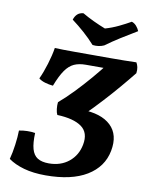

<svg xmlns="http://www.w3.org/2000/svg" viewBox="-97 -960 808 1038"><g transform="rotate(10 307.5 -440.5)"><path d="M226 9Q157.8 9 106.4 -5.5Q55.1 -20 20.3 -45Q29.9 -80.6 35.9 -125.3Q42 -170 42.4 -204.6Q62.7 -209.1 87.4 -209.7Q112 -210.2 130.8 -206.6Q128.4 -152 137.6 -119.3Q146.8 -86.6 169.7 -72.2Q192.7 -57.8 231.6 -57.8Q296.9 -57.8 341.3 -93.8Q385.8 -129.9 397.2 -189.5Q410.1 -256.7 366.3 -288.4Q322.6 -320.1 232.1 -323.6Q226 -335.2 223.7 -355.1Q221.5 -375 223.5 -392.2Q262.3 -425.4 303.1 -467.7Q343.8 -509.9 383.9 -556.8Q424 -603.7 458.4 -649.2L477.4 -617.7H336.6Q299.4 -617.7 272.8 -605.7Q246.2 -593.6 224.7 -563Q203.2 -532.4 181.1 -475.3Q158.7 -477.4 136.8 -483.9Q114.8 -490.5 102.1 -501.5Q119.3 -538.4 134.3 -587.4Q149.4 -636.4 155.9 -678Q172.5 -677 202 -676.5Q231.4 -676 266.1 -676Q300.8 -676 333.7 -676Q366.6 -676 390.6 -676Q425.7 -676 462.5 -676Q499.2 -676 535.2 -676.5Q571.1 -677 603.6 -678Q610.1 -667.3 613.1 -653.2Q616.1 -639 613.6 -620.1Q583.1 -581.9 544.7 -536.7Q506.3 -491.4 462.9 -444.3Q419.6 -397.1 373.8 -351.8L355.7 -374.8Q464.5 -373.3 517.1 -323.3Q569.7 -273.4 552.2 -182.8Q534.7 -92.4 451.1 -41.7Q367.4 9 226 9ZM353.8 -729.3Q326.2 -760.4 292.8 -790Q259.5 -819.6 224.6 -845.6Q230.7 -864.9 242.8 -876.3Q254.8 -887.7 275.8 -889.7Q304.7 -872.8 338.3 -856.9Q372 -841.1 404.1 -828.6Q441.9 -839.4 477.8 -856.7Q513.7 -874 541.2 -889.9Q555.9 -885.4 567.1 -872.6Q578.2 -859.9 583.8 -845.6Q542.2 -821.1 497.6 -792.9Q453 -764.8 416.6 -738Q387.7 -724.8 353.8 -729.3Z"/></g></svg>

Font: Vollkorn
Style: Italic
Weight: 400
Italic angle: -11°
Designer: Friedrich Althausen
Foundry: Friedrich Althausen
Version: Version 5.001